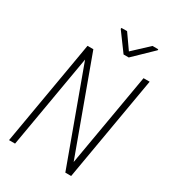

<svg xmlns="http://www.w3.org/2000/svg" viewBox="-213 -1016 1014 1129"><g transform="rotate(30 293.5 -451.0)"><path d="M452.1 0 574.7 -710.9H533.2L423.8 -78.6L192.4 -710.9H152.8L30.3 0H71.3L180.7 -633.8L412.6 0ZM379.9 -804.2 311 -902.3 272.9 -901.9 272 -895 361.8 -772.9H397L522.9 -894.5L523.4 -901.4H483.9Z"/></g></svg>

Font: Roboto Mono ExtraLight
Style: Italic
Weight: 250
Italic angle: -10°
Monospace: yes
Designer: Google
Version: Version 3.000